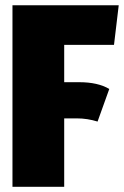

<svg xmlns="http://www.w3.org/2000/svg" viewBox="-20 -716 475 736"><path d="M417 -543.9H226.1V-400.9H284.2Q355 -400.9 398.9 -375L354 -250Q314.9 -262.2 274.9 -262.2H226.1V0H27.8V-695.8H435.1Z"/></svg>

Font: Fira Sans Compressed Heavy
Style: Regular
Weight: 900
Width: 1
Designer: Carrois Corporate & Edenspiekermann AG
Foundry: Carrois Corporate GbR & Edenspiekermann AG
Version: Version 4.203;PS 004.203;hotconv 1.0.88;makeotf.lib2.5.64775